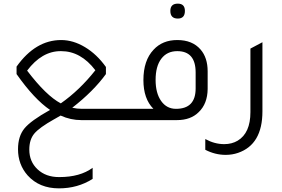

<svg xmlns="http://www.w3.org/2000/svg" viewBox="-20 -660 1552 1055"><path d="M313 -25Q303 -19 280 -6L278 -5Q196 41 168.5 74Q141 107 141 162Q141 228 186.5 270.5Q232 313 304 313H306Q420 313 489 262V323Q407 375 304 375Q196 375 132 304Q79 244 79 160Q79 89 114 46Q149 3 255 -56Q168 -115 71 -253V-294Q175 -440 316 -440Q382 -440 447 -401Q512 -362 562 -292V-253Q493 -158 377 -68Q403 -62 431 -62H673V0H427Q368 0 313 -25ZM129 -272Q234 -134 314 -92Q417 -164 504 -274Q424 -379 316 -379H313Q210 -379 129 -272Z M957 -558Q916 -558 916 -600Q916 -640 957 -640Q996 -640 996 -600Q996 -558 957 -558ZM653 0V-62H823Q768 -117 768 -220Q768 -328 824 -387Q873 -440 954 -440Q1037 -440 1082 -388Q1121 -343 1121 -268V-171Q1120 -90 1072 -44Q1028 0 952 0ZM1055 -262Q1055 -379 954 -379Q898 -379 866.5 -337.5Q835 -296 835 -221Q835 -148 865.5 -105Q896 -62 947 -62Q1055 -62 1055 -174Z M1422 -48Q1422 134 1288 180Q1256 191 1220 191Q1162 191 1108 163V104Q1159 132 1212 132Q1254 132 1286 113Q1356 71 1356 -44V-393L1422 -428Z"/></svg>

Font: Tajawal
Style: Regular
Weight: 400
Designer: Boutros Fonts
Foundry: Created by Boutros International 2017
Version: Version 1.700